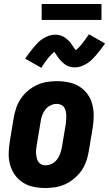

<svg xmlns="http://www.w3.org/2000/svg" viewBox="-20 -935 547 963"><path d="M207 8Q207 8 207 8Q207 8 207 8Q177 8 148 2Q119 -4 95.5 -19Q72 -34 55.5 -56.5Q39 -79 31 -107Q23 -135 23.5 -164.5Q24 -194 29 -225L49 -345Q53 -369 61.5 -394Q70 -419 85 -441Q100 -463 121 -480.5Q142 -498 166 -509Q190 -520 215.5 -524Q241 -528 266 -528Q266 -528 266 -528Q266 -528 266 -528Q296 -528 325 -522Q354 -516 378 -501Q402 -486 418.5 -463.5Q435 -441 442.5 -413Q450 -385 450 -355.5Q450 -326 445 -295L425 -175Q421 -151 412.5 -126Q404 -101 388.5 -79Q373 -57 352 -39.5Q331 -22 307 -11Q283 0 257.5 4Q232 8 207 8ZM209 -106Q225 -106 240 -113.5Q255 -121 265.5 -134.5Q276 -148 281.5 -163.5Q287 -179 290 -194L310 -314Q311 -325 312 -336Q313 -347 312.5 -357.5Q312 -368 309.5 -378.5Q307 -389 301 -397.5Q295 -406 285 -410Q275 -414 264 -414Q249 -414 233.5 -406.5Q218 -399 207.5 -385.5Q197 -372 191.5 -356.5Q186 -341 184 -326L164 -206Q162 -195 161 -184Q160 -173 161 -162.5Q162 -152 164.5 -141.5Q167 -131 173 -122.5Q179 -114 188.5 -110Q198 -106 209 -106ZM187 -595 106 -641Q118 -658 129 -672.5Q140 -687 150 -699Q160 -711 170.5 -721.5Q181 -732 195 -741Q209 -750 224.5 -755.5Q240 -761 256 -761Q265 -761 273.5 -759.5Q282 -758 290.5 -754.5Q299 -751 305.5 -746.5Q312 -742 319.5 -735.5Q327 -729 332 -722.5Q337 -716 341.5 -709.5Q346 -703 350.5 -696Q355 -689 360 -683Q375 -695 390 -713.5Q405 -732 426 -763L507 -717Q495 -700 484 -685.5Q473 -671 462.5 -659Q452 -647 441.5 -636.5Q431 -626 417 -617Q403 -608 387.5 -602.5Q372 -597 357 -597Q347 -597 338.5 -598.5Q330 -600 321.5 -603.5Q313 -607 306.5 -611.5Q300 -616 293 -622.5Q286 -629 280.5 -635.5Q275 -642 270.5 -648.5Q266 -655 261 -662.5Q256 -670 252 -675Q237 -663 222 -644.5Q207 -626 187 -595ZM189 -835V-915H489V-835Z"/></svg>

Font: Iosevka SS04 Heavy Oblique
Style: Regular
Weight: 900
Italic angle: -9°
Monospace: yes
Designer: Belleve Invis
Foundry: Belleve Invis
Version: Version 19.0.0; ttfautohint (v1.8.4)